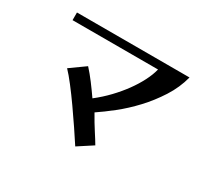

<svg xmlns="http://www.w3.org/2000/svg" viewBox="-139 -863 1278 1173"><g transform="rotate(30 500.0 -277.0)"><path d="M322 -384Q353 -350 383.5 -309.5Q414 -269 443 -227Q493 -266 535.5 -310.5Q578 -355 611.5 -401Q645 -447 668.5 -493Q692 -539 702 -580H99V-634H893Q872 -553 825.5 -480.5Q779 -408 722 -347Q665 -286 605 -238.5Q545 -191 497 -159Q529 -102 557 -59Q585 -16 602 13L499 80Q472 38 434.5 -17.5Q397 -73 358 -128.5Q319 -184 281.5 -232.5Q244 -281 217 -309Z"/></g></svg>

Font: Cafe24 ClassicType
Style: Regular
Weight: 400
Designer: Cafe24 thkim, hmlim, mnelim & 4IR
Foundry: Cafe24
Version: Version 1.000